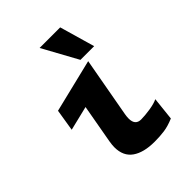

<svg xmlns="http://www.w3.org/2000/svg" viewBox="-228 -922 1055 1055"><g transform="rotate(-45 300.0 -394.0)"><path d="M172 -124Q172 -141.5 176 -165.5L216.5 -392.5L74.5 -358L95 -485L405 -560.5L342 -211.5Q339 -194.5 339 -180Q339 -128 384.5 -128Q413 -128 454 -134.2Q495 -140.5 518 -152L503.5 -16.5Q461 1.5 426.5 6.2Q392 11 350 11Q266 11 219 -22Q172 -55 172 -124ZM267.5 -800.5H427.5L486.5 -595.5H380Z"/></g></svg>

Font: JuliaMono Black
Style: Italic
Weight: 900
Italic angle: -9°
Monospace: yes
Designer: cormullion
Foundry: corm
Version: Version 0.057; ttfautohint (v1.8.4)